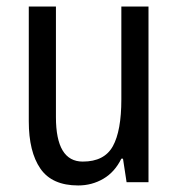

<svg xmlns="http://www.w3.org/2000/svg" viewBox="-20 -557 545 587"><path d="M434 -537V0H367L356 -72H351Q331 -31 296 -10.5Q261 10 219 10Q139 10 103.5 -41.5Q68 -93 68 -186V-537H151V-199Q151 -63 233 -63Q299 -63 325 -110Q351 -157 351 -253V-537Z"/></svg>

Font: Noto Sans Thai Cond
Style: Regular
Weight: 400
Width: 3
Designer: Monotype Design Team
Foundry: Monotype Imaging Inc.
Version: Version 2.002; ttfautohint (v1.8.4.7-5d5b)